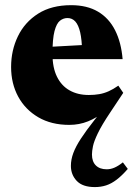

<svg xmlns="http://www.w3.org/2000/svg" viewBox="-20 -480 530 761"><path d="M468.5 -112 417 -34.5Q383.5 15.5 368 47.8Q352.5 80 348.5 99.5Q344.5 119 344.5 132.5Q344.5 160.5 360 175.8Q375.5 191 403 191Q419 191 434.2 184.2Q449.5 177.5 467 163.5L486.5 189.5Q463 216.5 442.2 232.2Q421.5 248 400.5 254.8Q379.5 261.5 356 261.5Q307.5 261.5 284.2 237Q261 212.5 261 177.5Q261 152.5 270.5 126.8Q280 101 300.8 69.2Q321.5 37.5 355 -5L388 -46.5L394.5 -38Q363.5 -13 328.8 1Q294 15 254.5 15Q183.5 15 131.8 -15.2Q80 -45.5 52 -97.2Q24 -149 24 -214.5Q24 -280.5 51 -336.2Q78 -392 131 -425.8Q184 -459.5 262 -459.5Q325 -459.5 368.5 -433.8Q412 -408 436.2 -360Q460.5 -312 466 -245.5H143V-292.5L390.5 -306L305.5 -275.5Q304.5 -322.5 297.8 -351.8Q291 -381 278.5 -394.8Q266 -408.5 247.5 -408.5Q231 -408.5 217.5 -397.8Q204 -387 196 -356.5Q188 -326 188 -266Q188 -212 205.8 -176Q223.5 -140 255.8 -121.8Q288 -103.5 332 -103.5Q354.5 -103.5 373.2 -106.8Q392 -110 410.5 -118.2Q429 -126.5 449 -140.5Z"/></svg>

Font: Newsreader 24pt ExtraBold
Style: Regular
Weight: 800
Designer: Hugues Gentile
Foundry: Production Type
Version: Version 1.003